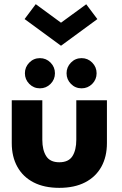

<svg xmlns="http://www.w3.org/2000/svg" viewBox="-20 -894 587 926"><path d="M184.1 -219.9Q184.1 -170.4 202.9 -140.9Q221.7 -111.4 265.9 -111.4Q310.7 -111.4 329.4 -140.9Q348 -170.4 348 -219.9V-410.5H495.7V-203.9Q495.7 -138.1 468.8 -89.6Q441.8 -41 390.5 -14.5Q339.2 12 265.9 12Q193 12 141.8 -14.5Q90.6 -41 63.7 -89.6Q36.7 -138.1 36.7 -203.9V-410.5H184.1ZM172.6 -613.6Q202.5 -613.6 223.8 -592.1Q245 -570.6 245 -540.6Q245 -510.6 223.8 -489.3Q202.5 -468 172.6 -468Q142.3 -468 121.2 -489.4Q100.1 -510.9 100.1 -540.6Q100.1 -570.4 121.2 -592Q142.3 -613.6 172.6 -613.6ZM373.6 -613.6Q403.4 -613.6 424.7 -592.1Q445.9 -570.6 445.9 -540.6Q445.9 -510.6 424.7 -489.3Q403.4 -468 373.6 -468Q343.2 -468 322.1 -489.4Q301 -510.9 301 -540.6Q301 -570.4 322.1 -592Q343.2 -613.6 373.6 -613.6ZM98.6 -802.1 152.4 -873.9 274.2 -784.5 395.9 -873.4 449.6 -801.9 274.2 -673.4Z"/></svg>

Font: League Spartan Extralight
Style: Regular
Weight: 200
Foundry: The League of Moveable Type
Version: Version 2.300; ttfautohint (v1.8.3)